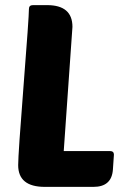

<svg xmlns="http://www.w3.org/2000/svg" viewBox="-20 -730 488 750"><path d="M155 0Q51 0 51 -85Q51 -127 72 -395Q93 -663 93 -695Q93 -710 109 -710H164Q263 -710 263 -625L229 -140H409Q425 -140 425 -126L421 -67Q416 0 345 0Z"/></svg>

Font: PoetsenOne
Style: Regular
Weight: 400
Designer: Rodrigo Fuenzalida, Pablo Impallari
Foundry: Pablo Impallari, Rodrigo Fuenzalida
Version: Version 1.000